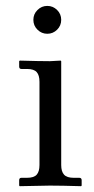

<svg xmlns="http://www.w3.org/2000/svg" viewBox="-20 -639 322 660"><path d="M190.4 -428.7V-71.8Q190.4 -49.3 200.2 -38.6Q210 -27.8 233.4 -27.8H252.4Q260.7 -27.8 260.7 -19.5V-1L258.8 1Q190.4 -1 151.4 -1L47.9 1L45.9 -1V-19.5Q45.9 -27.8 53.7 -27.8H72.8Q96.7 -27.8 106.2 -38.6Q115.7 -49.3 115.7 -71.8V-357.9Q115.7 -380.4 106.2 -391.1Q96.7 -401.9 72.8 -401.9H53.7Q45.9 -401.9 45.9 -410.2V-428.7L47.9 -430.7Q115.7 -428.7 151.4 -428.7L188.5 -430.7ZM108.9 -536.9Q94.7 -550.8 94.7 -570.8Q94.7 -590.8 108.9 -604.7Q123 -618.7 142.6 -618.7Q162.1 -618.7 176.3 -604.7Q190.4 -590.8 190.4 -570.8Q190.4 -550.8 176.3 -536.9Q162.1 -522.9 142.6 -522.9Q123 -522.9 108.9 -536.9Z"/></svg>

Font: Libertinage
Style: b
Weight: 400
Designer: OSP
Foundry: OSP
Version: Version 1.0; 2008; OFL relea